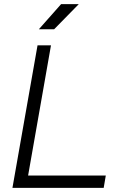

<svg xmlns="http://www.w3.org/2000/svg" viewBox="-20 -914 626 934"><path d="M40.5 0H484.4L494.6 -60.1H116.7L228 -693.4H162.6ZM168.9 -771.5H243.2L363.3 -894H277.3Z"/></svg>

Font: Cascadia Code NF Light
Style: Italic
Weight: 300
Italic angle: -10°
Monospace: yes
Designer: Aaron Bell
Foundry: Saja Typeworks
Version: Version 2404.023